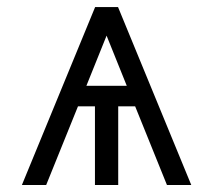

<svg xmlns="http://www.w3.org/2000/svg" viewBox="-20 -528 608 548"><path d="M251 0V-224.6H202.6L111.8 0H42.5L251.5 -507.8H316.9L525.9 0H456.5L365.7 -224.6H317.4V0ZM284.2 -426.3 226.6 -283.2H341.8Z"/></svg>

Font: Giphurs Light
Style: Regular
Weight: 300
Version: Version 0.920; ttfautohint (v1.8.4.7-5d5b)